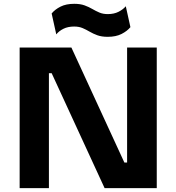

<svg xmlns="http://www.w3.org/2000/svg" viewBox="-20 -977 916 997"><path d="M82 0V-730H350.8L625.8 -133H660L640 -115V-730H794V0H523.2L248.2 -597H214L234 -615V0ZM539.2 -785.8Q507.8 -785.8 485.6 -793.9Q463.5 -802 445.6 -812.5Q427.8 -823 409 -831.1Q390.2 -839.2 365 -839.2Q332.8 -839.2 309.5 -827.6Q286.2 -816 272.2 -798.5L248.2 -907Q265.2 -927.8 294.1 -942.5Q323 -957.2 365.5 -957.2Q397 -957.2 419.1 -949.1Q441.2 -941 459.1 -930.5Q477 -920 495.9 -911.9Q514.8 -903.8 539.8 -903.8Q572 -903.8 595.6 -915.8Q619.2 -927.8 633.2 -944.5L657.2 -836Q640 -815.2 610.9 -800.5Q581.8 -785.8 539.2 -785.8Z"/></svg>

Font: SVN-Sora Variable
Style: Regular
Weight: 400
Designer: Jonathan Barnbrook, Julián Moncada
Foundry: Barnbrook Fonts
Version: Version 2.000 - Viet hoa boi STYLEno.1 Fonts